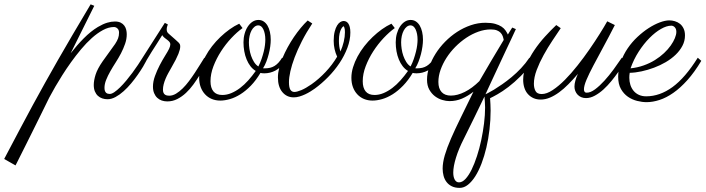

<svg xmlns="http://www.w3.org/2000/svg" viewBox="-272 -453 3311 901"><path d="M170.4 -425.8 59.6 -203.1Q88.9 -240.7 121.1 -273.2Q153.3 -305.7 187 -326.2Q211.9 -340.8 231 -346.4Q250 -352.1 267.1 -352.1Q283.7 -352.1 294.4 -346.7Q305.2 -341.3 311.5 -332.5Q317.9 -323.7 320.3 -313.2Q322.8 -302.7 322.8 -292.5Q322.8 -269.5 314.9 -247.1Q307.1 -224.6 295.7 -202.6Q284.2 -180.7 270.5 -159.4Q256.8 -138.2 245.4 -117.9Q233.9 -97.7 226.1 -78.1Q218.3 -58.6 218.3 -40.5Q218.3 -31.7 220.5 -26.1Q222.7 -20.5 226.3 -17.3Q230 -14.2 234.4 -13.2Q238.8 -12.2 243.2 -12.2Q252.4 -12.2 264.9 -20.8Q277.3 -29.3 291.5 -43.2Q305.7 -57.1 320.6 -75Q335.4 -92.8 349.4 -111.6Q363.3 -130.4 375.5 -148.7Q387.7 -167 397 -182.1L415 -168.5Q409.7 -157.7 399.2 -140.1Q388.7 -122.6 374.5 -102.3Q360.4 -82 343.5 -61.8Q326.7 -41.5 308.1 -24.9Q289.6 -8.3 270.3 2.2Q251 12.7 232.4 12.7Q219.7 12.7 208 8.8Q196.3 4.9 187.5 -3.2Q178.7 -11.2 173.3 -23.9Q168 -36.6 168 -54.2Q168 -75.2 176.5 -102.5Q185.1 -129.9 209.5 -165Q229.5 -193.8 244.1 -213.1Q258.8 -232.4 268.3 -246.8Q277.8 -261.2 282.2 -273.2Q286.6 -285.2 286.6 -299.8Q286.6 -312.5 279.3 -319.3Q272 -326.2 262.7 -326.2Q237.8 -326.2 211.4 -312Q185.1 -297.9 159.2 -274.7Q133.3 -251.5 108.4 -221.7Q83.5 -191.9 61.3 -160.9Q39.1 -129.9 20.3 -100.1Q1.5 -70.3 -12.2 -46.6Q-25.9 -22.9 -33.4 -8.5Q-41 5.9 -41.5 6.3Q-62 48.3 -81.5 87.6Q-101.1 127 -118.4 162.1Q-135.7 197.3 -150.4 226.3Q-165 255.4 -175.8 276.9Q-186.5 298.3 -192.6 310.5Q-198.7 322.8 -199.2 323.2L-252.4 293Q-212.4 217.3 -180.2 156.2Q-147.9 95.2 -118.7 41.3Q-89.4 -12.7 -61 -63.5Q-32.7 -114.3 -1 -169.7Q30.8 -225.1 68.1 -288.8Q105.5 -352.5 153.3 -432.6Z M705.1 -168.5Q697.8 -157.7 687.7 -139.4Q677.7 -121.1 664.6 -99.9Q651.4 -78.6 635.5 -56.6Q619.6 -34.7 600.8 -17.1Q582 0.5 560.1 11.7Q538.1 22.9 513.2 22.9Q499.5 22.9 487.3 18.8Q475.1 14.6 465.8 5.9Q456.5 -2.9 451.2 -15.9Q445.8 -28.8 445.8 -46.4Q445.8 -70.3 455.3 -96.4Q464.8 -122.6 477.5 -147Q490.2 -171.4 502.9 -191.7Q515.6 -211.9 521.5 -224.1Q527.3 -236.3 527.3 -245.1Q527.3 -251.5 523.2 -256.3Q519 -261.2 512.9 -265.9Q506.8 -270.5 500.2 -275.6Q493.7 -280.8 489.3 -288.1Q477.1 -268.6 464.4 -248.5Q453.1 -231.4 439.9 -210.2Q426.8 -189 414.6 -168.5L397 -182.1L501.5 -345.7L515.6 -338.4Q514.6 -335.4 512.5 -329.1Q510.3 -322.8 510.3 -315.4Q510.3 -310.1 512 -304.9Q513.7 -299.8 519 -295.4Q538.6 -277.8 549.8 -268.3Q561 -258.8 566.2 -253.2Q571.3 -247.6 572.5 -243.9Q573.7 -240.2 573.7 -234.4Q573.7 -228.5 571.8 -220.2Q569.8 -211.9 565.2 -200.2Q560.5 -188.5 552.5 -172.6Q544.4 -156.7 532.2 -135.7Q524.9 -123 517.8 -110.1Q510.7 -97.2 505.1 -84Q499.5 -70.8 496.1 -57.6Q492.7 -44.4 492.7 -32.2Q492.7 -22.9 495.4 -17.3Q498 -11.7 502.4 -8.8Q506.8 -5.9 512 -4.9Q517.1 -3.9 522 -3.9Q538.1 -3.9 554 -13.4Q569.8 -22.9 585.2 -38.1Q600.6 -53.2 615 -72.5Q629.4 -91.8 642.6 -111.8Q655.8 -131.8 667 -150.1Q678.2 -168.5 687 -182.1Z M962.4 -132.8Q964.4 -132.3 966.3 -132.3Q968.3 -132.3 970.7 -132.3Q984.4 -132.3 995.6 -135Q1006.8 -137.7 1016.4 -143.6Q1025.9 -149.4 1034.7 -158.9Q1043.5 -168.5 1051.8 -182.1L1069.3 -168.5Q1045.9 -135.3 1021 -122.1Q996.1 -108.9 968.3 -108.9Q958 -108.9 950.2 -110.8Q929.2 -75.7 905.3 -51Q881.3 -26.4 856.4 -10.7Q831.5 4.9 807.1 12Q782.7 19 761.7 19Q740.2 19 721.9 11.5Q703.6 3.9 690.4 -10.3Q677.2 -24.4 669.9 -43.9Q662.6 -63.5 662.6 -87.9Q662.6 -112.3 670.4 -137.7Q678.2 -163.1 691.7 -188Q705.1 -212.9 723.1 -236.1Q741.2 -259.3 762.2 -279.3Q783.2 -299.3 805.7 -315.4Q828.1 -331.5 850.6 -341.8L866.2 -321.3Q840.3 -302.7 813.7 -274.4Q787.1 -246.1 765.4 -212.4Q743.7 -178.7 729.7 -142.3Q715.8 -106 715.8 -71.8Q715.8 -41 729.5 -24.2Q743.2 -7.3 771 -7.3Q792.5 -7.3 813.5 -16.1Q834.5 -24.9 854.5 -40Q874.5 -55.2 893.1 -75.9Q911.6 -96.7 928.2 -120.1Q914.1 -128.4 903.3 -142.3Q892.6 -156.2 885.3 -174.1Q877.9 -191.9 874.3 -212.4Q870.6 -232.9 870.6 -254.4Q870.6 -275.9 876 -294.9Q881.3 -314 890.9 -328.4Q900.4 -342.8 913.1 -351.1Q925.8 -359.4 940.9 -359.4Q954.6 -359.4 965.3 -352.3Q976.1 -345.2 983.4 -332.8Q990.7 -320.3 994.6 -303.2Q998.5 -286.1 998.5 -266.6Q998.5 -252 996.1 -234.4Q993.7 -216.8 989 -199Q984.4 -181.2 977.8 -163.8Q971.2 -146.5 962.4 -132.8ZM896 -254.4Q896 -240.2 898.4 -223.6Q900.9 -207 906.2 -191.4Q911.6 -175.8 919.9 -162.4Q928.2 -148.9 940.4 -141.1Q949.2 -158.2 955.3 -176Q961.4 -193.8 965.6 -210.4Q969.7 -227.1 971.4 -241.5Q973.1 -255.9 973.1 -266.6Q973.1 -281.2 970.7 -293.5Q968.3 -305.7 964.1 -314.7Q960 -323.7 953.9 -328.9Q947.8 -334 940.4 -334Q930.7 -334 922.4 -327.4Q914.1 -320.8 908.2 -309.8Q902.3 -298.8 899.2 -284.4Q896 -270 896 -254.4Z M1310.1 -187Q1302.2 -204.1 1298.1 -222.7Q1293.9 -241.2 1293.9 -261.2Q1293.9 -287.1 1298.6 -304.9Q1303.2 -322.8 1310.1 -333.7Q1316.9 -344.7 1325 -349.6Q1333 -354.5 1340.3 -354.5Q1346.7 -354.5 1352.3 -351.8Q1357.9 -349.1 1362.3 -342.8Q1366.7 -336.4 1369.4 -326.2Q1372.1 -315.9 1372.1 -300.8Q1372.1 -265.6 1358.2 -228.5Q1344.2 -191.4 1321 -156.7Q1297.9 -122.1 1267.6 -91.3Q1237.3 -60.5 1205.1 -37.1Q1196.3 -30.8 1184.8 -23.7Q1173.3 -16.6 1160.4 -10.5Q1147.5 -4.4 1133.5 -0.2Q1119.6 3.9 1106.4 3.9Q1073.7 3.9 1053 -20.8Q1032.2 -45.4 1032.2 -89.8Q1032.2 -110.4 1038.1 -133.8Q1043.9 -157.2 1054.2 -181.9Q1064.5 -206.5 1078.1 -231.4Q1091.8 -256.3 1107.2 -279.1Q1122.6 -301.8 1139.2 -321.8Q1155.8 -341.8 1171.9 -356.9L1193.4 -342.8Q1165 -299.8 1144.5 -259.5Q1124 -219.2 1110.6 -183.6Q1097.2 -147.9 1090.6 -118.4Q1084 -88.9 1084 -67.4Q1084 -42.5 1090.6 -32Q1097.2 -21.5 1109.4 -21.5Q1121.1 -21.5 1141.8 -30Q1162.6 -38.6 1189.9 -57.6Q1224.6 -82 1256.1 -115.5Q1287.6 -148.9 1310.1 -187ZM1325.7 -211.4Q1335.4 -233.4 1341.1 -257.1Q1346.7 -280.8 1346.7 -301.8Q1346.7 -316.4 1344.2 -322.8Q1341.8 -329.1 1340.3 -330.1Q1339.8 -330.1 1336.4 -327.1Q1333 -324.2 1328.9 -316.7Q1324.7 -309.1 1321.5 -295.7Q1318.4 -282.2 1318.4 -261.2Q1318.4 -249 1320.1 -235.4Q1321.8 -221.7 1325.7 -211.4Z M1676.8 -132.8Q1678.7 -132.3 1680.7 -132.3Q1682.6 -132.3 1685.1 -132.3Q1698.7 -132.3 1710 -135Q1721.2 -137.7 1730.7 -143.6Q1740.2 -149.4 1749 -158.9Q1757.8 -168.5 1766.1 -182.1L1783.7 -168.5Q1760.3 -135.3 1735.4 -122.1Q1710.4 -108.9 1682.6 -108.9Q1672.4 -108.9 1664.6 -110.8Q1643.6 -75.7 1619.6 -51Q1595.7 -26.4 1570.8 -10.7Q1545.9 4.9 1521.5 12Q1497.1 19 1476.1 19Q1454.6 19 1436.3 11.5Q1418 3.9 1404.8 -10.3Q1391.6 -24.4 1384.3 -43.9Q1377 -63.5 1377 -87.9Q1377 -112.3 1384.8 -137.7Q1392.6 -163.1 1406 -188Q1419.4 -212.9 1437.5 -236.1Q1455.6 -259.3 1476.6 -279.3Q1497.6 -299.3 1520 -315.4Q1542.5 -331.5 1564.9 -341.8L1580.6 -321.3Q1554.7 -302.7 1528.1 -274.4Q1501.5 -246.1 1479.7 -212.4Q1458 -178.7 1444.1 -142.3Q1430.2 -106 1430.2 -71.8Q1430.2 -41 1443.8 -24.2Q1457.5 -7.3 1485.4 -7.3Q1506.8 -7.3 1527.8 -16.1Q1548.8 -24.9 1568.8 -40Q1588.9 -55.2 1607.4 -75.9Q1626 -96.7 1642.6 -120.1Q1628.4 -128.4 1617.7 -142.3Q1606.9 -156.2 1599.6 -174.1Q1592.3 -191.9 1588.6 -212.4Q1585 -232.9 1585 -254.4Q1585 -275.9 1590.3 -294.9Q1595.7 -314 1605.2 -328.4Q1614.7 -342.8 1627.4 -351.1Q1640.1 -359.4 1655.3 -359.4Q1668.9 -359.4 1679.7 -352.3Q1690.4 -345.2 1697.8 -332.8Q1705.1 -320.3 1709 -303.2Q1712.9 -286.1 1712.9 -266.6Q1712.9 -252 1710.4 -234.4Q1708 -216.8 1703.4 -199Q1698.7 -181.2 1692.1 -163.8Q1685.5 -146.5 1676.8 -132.8ZM1610.4 -254.4Q1610.4 -240.2 1612.8 -223.6Q1615.2 -207 1620.6 -191.4Q1626 -175.8 1634.3 -162.4Q1642.6 -148.9 1654.8 -141.1Q1663.6 -158.2 1669.7 -176Q1675.8 -193.8 1679.9 -210.4Q1684.1 -227.1 1685.8 -241.5Q1687.5 -255.9 1687.5 -266.6Q1687.5 -281.2 1685.1 -293.5Q1682.6 -305.7 1678.5 -314.7Q1674.3 -323.7 1668.2 -328.9Q1662.1 -334 1654.8 -334Q1645 -334 1636.7 -327.4Q1628.4 -320.8 1622.6 -309.8Q1616.7 -298.8 1613.5 -284.4Q1610.4 -270 1610.4 -254.4Z M2111.3 -291Q2116.2 -298.8 2121.8 -307.9Q2127.4 -316.9 2131.8 -323.7L2148.9 -316.4Q2148.4 -315.9 2142.6 -303Q2136.7 -290 2126.5 -268.3Q2116.2 -246.6 2102.3 -217Q2088.4 -187.5 2072.8 -153.8Q2057.1 -120.1 2040 -83.5Q2022.9 -46.9 2006.3 -10.7Q2007.3 -11.2 2018.3 -16.6Q2029.3 -22 2046.1 -32.2Q2063 -42.5 2084.5 -57.4Q2106 -72.3 2128.7 -91.1Q2151.4 -109.9 2173.1 -132.8Q2194.8 -155.8 2212.4 -182.1L2230 -168.5Q2203.1 -127.4 2172.6 -96.9Q2142.1 -66.4 2113.8 -44.9Q2085.4 -23.4 2062.5 -10.5Q2039.6 2.4 2027.8 7.8Q2028.8 22 2029.5 36.6Q2030.3 51.3 2030.3 65.9Q2030.3 110.4 2025.1 154.5Q2020 198.7 2010.5 239Q2001 279.3 1987.8 314Q1974.6 348.6 1958.5 374Q1942.4 399.4 1923.8 414.1Q1905.3 428.7 1885.3 428.7Q1863.3 428.7 1848.1 421.1Q1833 413.6 1823.5 401.1Q1814 388.7 1809.6 372.3Q1805.2 356 1805.2 338.4Q1805.2 310.1 1815.4 275.1Q1825.7 240.2 1844.7 196.5Q1863.8 152.8 1890.4 98.6Q1917 44.4 1949.7 -22.5Q1923.3 -2 1895.8 9.8Q1868.2 21.5 1837.4 21.5Q1821.8 21.5 1803.5 16.1Q1785.2 10.7 1769.3 -1.2Q1753.4 -13.2 1742.7 -32.2Q1731.9 -51.3 1731.9 -79.1Q1731.9 -108.9 1742.7 -140.1Q1753.4 -171.4 1772.2 -201.2Q1791 -231 1816.9 -257.3Q1842.8 -283.7 1873.3 -303.5Q1903.8 -323.2 1937.5 -334.7Q1971.2 -346.2 2005.9 -346.2Q2033.2 -346.2 2051.5 -341.1Q2069.8 -335.9 2081.8 -327.9Q2093.8 -319.8 2100.3 -310.1Q2106.9 -300.3 2111.3 -291ZM2091.8 -265.6Q2090.3 -274.4 2087.2 -283.2Q2084 -292 2077.4 -299.1Q2070.8 -306.2 2059.8 -310.5Q2048.8 -314.9 2031.2 -314.9Q2002.4 -314.9 1972.9 -304.4Q1943.4 -293.9 1916 -275.6Q1888.7 -257.3 1864.7 -233.2Q1840.8 -209 1823.2 -181.6Q1805.7 -154.3 1795.4 -125.2Q1785.2 -96.2 1785.2 -68.4Q1785.2 -37.6 1800.3 -21Q1815.4 -4.4 1843.8 -4.4Q1874.5 -4.4 1909.2 -21.7Q1943.8 -39.1 1977.5 -72.3Q2005.9 -120.6 2034.4 -169.7Q2063 -218.8 2091.8 -265.6ZM2001.5 0Q1976.1 52.7 1951.4 103.3Q1926.8 153.8 1905.3 196.8Q1880.4 245.6 1867.7 287.1Q1855 328.6 1855 356.9Q1855 365.7 1856.4 373.8Q1857.9 381.8 1861.1 388.4Q1864.3 395 1869.4 398.9Q1874.5 402.8 1881.8 402.8Q1897.5 402.8 1912.6 386.5Q1927.7 370.1 1941.2 342.8Q1954.6 315.4 1966.3 279.5Q1978 243.7 1986.3 204.6Q1994.6 165.5 1999.5 126Q2004.4 86.4 2004.4 51.3Q2004.4 38.6 2003.4 26.1Q2002.4 13.7 2001.5 0Z M2439.9 -106.4Q2417.5 -80.1 2395.5 -57.9Q2373.5 -35.6 2351.8 -19.8Q2330.1 -3.9 2308.6 5.1Q2287.1 14.2 2265.1 14.2Q2246.6 14.2 2231.7 7.6Q2216.8 1 2205.8 -11Q2194.8 -22.9 2189 -40.3Q2183.1 -57.6 2183.1 -79.1Q2183.1 -112.8 2198 -148.4Q2212.9 -184.1 2235.6 -217.8Q2258.3 -251.5 2285.9 -281.7Q2313.5 -312 2338.4 -335.4L2359.4 -320.8Q2341.8 -294.9 2320.1 -262.2Q2298.3 -229.5 2279.1 -194.6Q2259.8 -159.7 2246.6 -124.8Q2233.4 -89.8 2233.4 -60.1Q2233.4 -40 2241 -25.9Q2248.5 -11.7 2270 -11.7Q2293.5 -11.7 2321.5 -30.3Q2349.6 -48.8 2379.2 -78.6Q2408.7 -108.4 2438.2 -145.8Q2467.8 -183.1 2494.1 -221.2Q2520.5 -259.3 2542.2 -293.9Q2564 -328.6 2577.6 -353L2613.3 -335.4Q2585 -279.8 2558.8 -231.7Q2532.7 -183.6 2512.5 -145.3Q2492.2 -106.9 2480.2 -78.6Q2468.3 -50.3 2468.3 -33.7Q2468.3 -26.9 2471.2 -22.5Q2474.1 -18.1 2480.5 -18.1Q2498.5 -17.6 2520.3 -33.7Q2542 -49.8 2564.2 -74.2Q2586.4 -98.6 2607.7 -127.7Q2628.9 -156.7 2646 -182.1L2663.6 -168.5Q2660.6 -163.6 2651.4 -148.4Q2642.1 -133.3 2628.4 -113.8Q2614.7 -94.2 2597.2 -72.8Q2579.6 -51.3 2560.1 -33.4Q2540.5 -15.6 2519.5 -4.2Q2498.5 7.3 2478 7.3Q2465.3 7.3 2455.3 2.9Q2445.3 -1.5 2438.5 -8.8Q2431.6 -16.1 2427.7 -25.9Q2423.8 -35.6 2423.8 -46.4Q2423.8 -59.1 2428 -74.2Q2432.1 -89.4 2439.9 -106.4Z M2683.1 -111.3Q2682.1 -105.5 2681.6 -99.6Q2681.2 -93.8 2681.2 -87.9Q2681.2 -70.3 2686.3 -54.4Q2691.4 -38.6 2701.4 -26.6Q2711.4 -14.6 2726.3 -7.8Q2741.2 -1 2760.3 -1Q2824.2 -1 2883.8 -44.4Q2943.4 -87.9 3002.4 -182.1L3019 -167.5Q2986.8 -113.8 2953.6 -76.9Q2920.4 -40 2887.5 -17.1Q2854.5 5.9 2822.8 16.1Q2791 26.4 2762.2 26.4Q2741.2 26.4 2717.8 20.5Q2694.3 14.6 2674.6 1Q2654.8 -12.7 2641.8 -35.6Q2628.9 -58.6 2628.9 -92.8Q2628.9 -129.4 2641.4 -163.3Q2653.8 -197.3 2673.8 -226.6Q2693.8 -255.9 2719.7 -280Q2745.6 -304.2 2772.2 -321.3Q2798.8 -338.4 2824.2 -347.9Q2849.6 -357.4 2869.1 -357.4Q2881.8 -357.4 2895 -353.5Q2908.2 -349.6 2918.7 -341.3Q2929.2 -333 2935.8 -319.3Q2942.4 -305.7 2942.4 -286.6Q2942.4 -260.7 2930.4 -238Q2918.5 -215.3 2898.4 -196Q2878.4 -176.8 2852.1 -161.4Q2825.7 -146 2796.9 -135.3Q2768.1 -124.5 2738.8 -118.2Q2709.5 -111.8 2683.1 -111.3ZM2687 -132.3Q2719.7 -135.7 2748.5 -146Q2777.3 -156.2 2801.3 -171.1Q2825.2 -186 2844 -203.6Q2862.8 -221.2 2875.5 -239.3Q2888.2 -257.3 2895 -273.9Q2901.9 -290.5 2901.9 -303.7Q2901.9 -316.9 2894.8 -324.7Q2887.7 -332.5 2877.9 -332.5Q2856.4 -332.5 2829.6 -317.1Q2802.7 -301.8 2775.9 -274.7Q2749 -247.6 2725.3 -210.9Q2701.7 -174.3 2687 -132.3Z"/></svg>

Font: Parisienne
Style: Regular
Weight: 400
Designer: Astigmatic (AOETI)
Foundry: Astigmatic (AOETI)
Version: Version 1.000